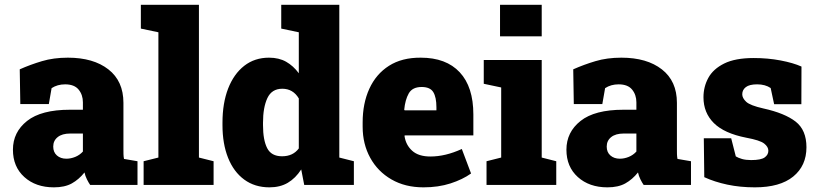

<svg xmlns="http://www.w3.org/2000/svg" viewBox="-20 -782 3459 812"><path d="M208 10.3Q131.3 10.3 83 -33.2Q34.7 -76.7 34.7 -148.9Q34.7 -223.1 94.5 -270.5Q154.3 -317.9 275.4 -317.9H330.6V-349.1Q330.6 -380.9 312.5 -403.1Q294.4 -425.3 255.4 -425.3Q222.7 -425.3 198.2 -409.2L186.5 -341.8H65.9L63.5 -488.8Q108.4 -508.8 157.5 -523.4Q206.5 -538.1 267.1 -538.1Q375 -538.1 438.5 -488.5Q502 -439 502 -347.2V-152.3Q502 -141.1 502.2 -130.4Q502.4 -119.6 504.4 -109.9L561.5 -100.1V0H361.3Q355 -8.8 347.7 -23.4Q340.3 -38.1 337.4 -52.7Q313.5 -22.9 283.7 -6.3Q253.9 10.3 208 10.3ZM260.7 -110.8Q279.3 -110.8 298.1 -118.4Q316.9 -126 330.6 -141.1V-217.3H277.3Q242.7 -217.3 223.9 -202.1Q205.1 -187 205.1 -162.1Q205.1 -138.2 220.7 -124.5Q236.3 -110.8 260.7 -110.8Z M587.4 0V-100.1L649.9 -115.7V-645.5L575.7 -661.1V-761.7H821.3V-115.7L883.3 -100.1V0Z M1119.6 10.3Q1057.6 10.3 1012.9 -22.5Q968.3 -55.2 944.6 -114.5Q920.9 -173.8 920.9 -252.9V-263.2Q920.9 -345.7 944.8 -407.5Q968.8 -469.2 1012.9 -503.7Q1057.1 -538.1 1117.7 -538.1Q1159.7 -538.1 1190.2 -520.8Q1220.7 -503.4 1243.7 -472.2V-645.5L1169.4 -661.1V-761.7H1415V-115.7L1476.6 -100.1V0H1266.6L1253.9 -65.4Q1230 -28.3 1197.3 -9Q1164.6 10.3 1119.6 10.3ZM1172.9 -121.1Q1219.2 -121.1 1243.7 -154.3V-365.7Q1219.2 -406.7 1173.8 -406.7Q1129.4 -406.7 1110.8 -367.2Q1092.3 -327.6 1092.3 -263.2V-252.9Q1092.3 -189.9 1109.9 -155.5Q1127.4 -121.1 1172.9 -121.1Z M1771 10.3Q1693.4 10.3 1635.5 -23.2Q1577.6 -56.6 1545.7 -114.7Q1513.7 -172.9 1513.7 -246.1V-264.2Q1513.7 -344.7 1542 -406.7Q1570.3 -468.8 1625 -503.7Q1679.7 -538.6 1759.3 -538.1Q1866.7 -538.1 1924.3 -476.3Q1981.9 -414.6 1981.9 -297.9V-209.5H1691.4L1690.9 -206.1Q1696.3 -168.9 1723.1 -144.5Q1750 -120.1 1800.3 -120.1Q1863.8 -120.1 1933.1 -151.9L1972.2 -48.3Q1936.5 -22.9 1885.3 -6.3Q1834 10.3 1771 10.3ZM1691.4 -315.4H1825.7V-328.1Q1825.7 -370.6 1812.5 -392.3Q1799.3 -414.1 1763.2 -414.1Q1724.1 -414.1 1708.7 -387Q1693.4 -359.9 1689.5 -317.9Z M2037.6 0V-100.1L2099.6 -115.7V-412.1L2025.9 -427.7V-528.3H2271V-115.7L2332.5 -100.1V0ZM2094.7 -628.4V-761.7H2271V-628.4Z M2548.8 10.3Q2472.2 10.3 2423.8 -33.2Q2375.5 -76.7 2375.5 -148.9Q2375.5 -223.1 2435.3 -270.5Q2495.1 -317.9 2616.2 -317.9H2671.4V-349.1Q2671.4 -380.9 2653.3 -403.1Q2635.3 -425.3 2596.2 -425.3Q2563.5 -425.3 2539.1 -409.2L2527.3 -341.8H2406.7L2404.3 -488.8Q2449.2 -508.8 2498.3 -523.4Q2547.4 -538.1 2607.9 -538.1Q2715.8 -538.1 2779.3 -488.5Q2842.8 -439 2842.8 -347.2V-152.3Q2842.8 -141.1 2843 -130.4Q2843.3 -119.6 2845.2 -109.9L2902.3 -100.1V0H2702.1Q2695.8 -8.8 2688.5 -23.4Q2681.2 -38.1 2678.2 -52.7Q2654.3 -22.9 2624.5 -6.3Q2594.7 10.3 2548.8 10.3ZM2601.6 -110.8Q2620.1 -110.8 2638.9 -118.4Q2657.7 -126 2671.4 -141.1V-217.3H2618.2Q2583.5 -217.3 2564.7 -202.1Q2545.9 -187 2545.9 -162.1Q2545.9 -138.2 2561.5 -124.5Q2577.1 -110.8 2601.6 -110.8Z M3172.4 10.3Q3109.9 10.3 3055.9 -1.2Q3002 -12.7 2958.5 -32.7L2956.5 -197.3H3072.3L3091.8 -120.6Q3102.1 -114.3 3118.2 -109.6Q3134.3 -105 3156.7 -105Q3198.2 -105 3213.9 -116.2Q3229.5 -127.4 3229.5 -144.5Q3229.5 -161.1 3211.7 -175Q3193.8 -189 3135.7 -199.7Q3043 -217.8 2999 -261.5Q2955.1 -305.2 2955.1 -370.6Q2955.1 -415 2975.6 -452.6Q2996.1 -490.2 3042.7 -513.4Q3089.4 -536.6 3167.5 -536.6Q3227.1 -536.6 3281 -526.4Q3335 -516.1 3369.6 -500.5L3369.1 -341.3H3253.9L3239.3 -409.7Q3216.3 -425.3 3182.1 -425.3Q3149.4 -425.3 3134.3 -413.6Q3119.1 -401.9 3119.1 -383.3Q3119.1 -367.2 3135.7 -351.6Q3152.3 -335.9 3209 -323.2Q3299.3 -303.2 3345 -267.6Q3390.6 -231.9 3390.6 -159.2Q3390.6 -81.1 3334.7 -35.4Q3278.8 10.3 3172.4 10.3Z"/></svg>

Font: Roboto Slab Black
Style: Regular
Weight: 900
Designer: Google
Version: Version 2.000; ttfautohint (v1.8.1.43-b0c9)